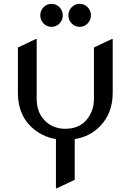

<svg xmlns="http://www.w3.org/2000/svg" viewBox="-20 -960 680 999"><path d="M271 19.5V-236.3Q194.3 -249 139.2 -303.2Q73.2 -368.2 73.2 -476.6V-712.9L166 -756.8H170.9V-446.3Q170.9 -380.9 206.1 -340.3Q249.5 -290 319.8 -290Q394 -290 433.6 -340.3Q468.8 -385.3 468.8 -446.3V-712.9L561.5 -756.8H566.4V-476.6Q566.4 -371.1 500.5 -303.2Q447.3 -248.5 368.7 -236.3V-24.4L275.9 19.5ZM353 -837.9Q335.9 -855.5 335.9 -880.1Q335.9 -904.8 353 -922.4Q370.1 -939.9 394.5 -939.9Q418.9 -939.9 436 -922.4Q453.1 -904.8 453.1 -880.1Q453.1 -855.5 436 -837.9Q418.9 -820.3 394.5 -820.3Q370.1 -820.3 353 -837.9ZM206.5 -837.9Q189.5 -855.5 189.5 -880.1Q189.5 -904.8 206.5 -922.4Q223.6 -939.9 248 -939.9Q272.5 -939.9 289.6 -922.4Q306.6 -904.8 306.6 -880.1Q306.6 -855.5 289.6 -837.9Q272.5 -820.3 248 -820.3Q223.6 -820.3 206.5 -837.9Z"/></svg>

Font: Nova Slim
Style: Book
Weight: 400
Version: Version 2.000